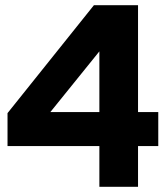

<svg xmlns="http://www.w3.org/2000/svg" viewBox="-20 -720 640 740"><path d="M363 0V-157H9V-284L342 -700H512V-288H590V-157H512V0ZM174 -288H363V-522Z"/></svg>

Font: Red Hat Mono
Style: Regular
Weight: 300
Monospace: yes
Designer: Pentagram, MCKL
Foundry: Pentagram, MCKL
Version: Version 1.023